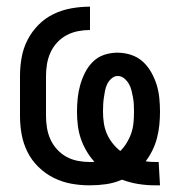

<svg xmlns="http://www.w3.org/2000/svg" viewBox="-20 -548 540 576"><path d="M445 8Q420 8 395 4Q370 0 346 -9Q323 1 298.5 4.5Q274 8 249 8Q221 8 193.5 3Q166 -2 141 -14.5Q116 -27 95.5 -47Q75 -67 62.5 -92Q50 -117 45 -144.5Q40 -172 40 -200V-320Q40 -348 45 -376Q50 -404 63 -429Q76 -454 96 -474Q116 -494 141 -506Q166 -518 194 -523Q222 -528 250 -528V-458Q232 -458 214 -454.5Q196 -451 180 -442.5Q164 -434 151.5 -420.5Q139 -407 131.5 -390.5Q124 -374 121 -356Q118 -338 118 -320V-200Q118 -182 121 -164Q124 -146 131.5 -129.5Q139 -113 151.5 -99.5Q164 -86 179.5 -77.5Q195 -69 213 -65.5Q231 -62 249 -62Q253 -62 256.5 -62Q260 -62 263 -63Q250 -77 239.5 -95Q229 -113 222.5 -132Q216 -151 213.5 -171.5Q211 -192 211 -212Q211 -233 213 -253Q215 -273 220.5 -292.5Q226 -312 235 -330Q244 -348 258.5 -362.5Q273 -377 292.5 -383.5Q312 -390 332 -390Q353 -390 373 -383.5Q393 -377 408 -363.5Q423 -350 433.5 -331.5Q444 -313 450 -293.5Q456 -274 458 -253.5Q460 -233 460 -213Q460 -193 458 -173Q456 -153 451 -134Q446 -115 437.5 -97.5Q429 -80 417 -64Q424 -63 431.5 -62.5Q439 -62 446 -62H456L460 8ZM341 -95Q352 -106 360.5 -120Q369 -134 374 -149Q379 -164 380.5 -180Q382 -196 382 -212Q382 -223 381.5 -234Q381 -245 379 -255.5Q377 -266 374.5 -276.5Q372 -287 366.5 -296.5Q361 -306 352.5 -313Q344 -320 333 -320Q323 -320 314.5 -312.5Q306 -305 301.5 -295.5Q297 -286 295 -275.5Q293 -265 291.5 -254.5Q290 -244 289.5 -233.5Q289 -223 289 -213Q289 -196 291.5 -179Q294 -162 300.5 -147Q307 -132 317.5 -118.5Q328 -105 341 -95Z"/></svg>

Font: Iosevka Curly
Style: Regular
Weight: 400
Monospace: yes
Designer: Belleve Invis
Foundry: Belleve Invis
Version: Version 22.1.2; ttfautohint (v1.8.4)